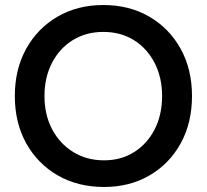

<svg xmlns="http://www.w3.org/2000/svg" viewBox="-20 -732 823 764"><path d="M394 12Q290 12 210 -34Q130 -80 84.5 -161.5Q39 -243 39 -350Q39 -456 84 -537.5Q129 -619 208.5 -665.5Q288 -712 391 -712Q495 -712 574.5 -665.5Q654 -619 699 -537.5Q744 -456 744 -350Q744 -243 699 -161.5Q654 -80 575 -34Q496 12 394 12ZM394 -94Q462 -94 514 -127Q566 -160 595.5 -217.5Q625 -275 625 -350Q625 -424 595 -482Q565 -540 512.5 -572.5Q460 -605 391 -605Q323 -605 270 -572.5Q217 -540 187 -482Q157 -424 157 -350Q157 -275 187.5 -217.5Q218 -160 271.5 -127Q325 -94 394 -94Z"/></svg>

Font: Figtree SemiBold
Style: Regular
Weight: 600
Designer: Erik Kennedy
Foundry: Erik Kennedy
Version: Version 2.001; ttfautohint (v1.8.4.7-5d5b);gftools[0.9.27]